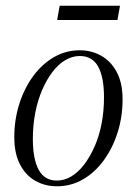

<svg xmlns="http://www.w3.org/2000/svg" viewBox="-20 -640 478 672"><path d="M179 12Q138 12 104 -7Q70 -26 50 -64.5Q30 -103 30 -160Q30 -220 47 -274.5Q64 -329 95 -372Q126 -415 168 -439.5Q210 -464 259 -464Q300 -464 334 -445Q368 -426 388.5 -388Q409 -350 409 -292Q409 -232 392 -177.5Q375 -123 344 -80Q313 -37 271 -12.5Q229 12 179 12ZM179 -8Q205 -8 229.5 -22.5Q254 -37 274.5 -64Q295 -91 311 -127Q327 -163 335.5 -207Q344 -251 344 -299Q344 -370 323.5 -407Q303 -444 259 -444Q233 -444 208.5 -429.5Q184 -415 163.5 -388Q143 -361 127.5 -325Q112 -289 103.5 -245.5Q95 -202 95 -154Q95 -83 115.5 -45.5Q136 -8 179 -8ZM180 -570 189 -620H400L391 -570Z"/></svg>

Font: Source Serif 4 60pt
Style: Italic
Weight: 400
Italic angle: -12°
Version: Version 4.004;hotconv 1.0.116;makeotfexe 2.5.65601